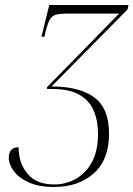

<svg xmlns="http://www.w3.org/2000/svg" viewBox="-20 -734 531 764"><path d="M195 10Q135 10 95 -8Q55 -26 35 -53Q15 -80 15 -106Q15 -148 54 -148Q54 -85 89.5 -42.5Q125 0 196 0Q243 0 283 -23Q323 -46 346.5 -90.5Q370 -135 370 -201Q370 -253 353 -293.5Q336 -334 295.5 -357Q255 -380 186 -380H167V-387L454 -680H252Q219 -680 202.5 -675.5Q186 -671 177.5 -655Q169 -639 160 -602L157 -588H145L176 -714H491L488 -697L185 -390Q296 -390 355 -346.5Q414 -303 414 -202Q414 -99 353.5 -44.5Q293 10 195 10Z"/></svg>

Font: Noto Serif Display Condensed ExtraLight
Style: Italic
Weight: 200
Width: 3
Italic angle: -12°
Designer: Monotype Design Team
Foundry: Monotype Imaging Inc.
Version: Version 2.009